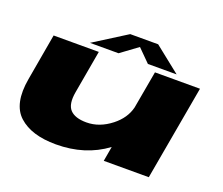

<svg xmlns="http://www.w3.org/2000/svg" viewBox="-122 -929 1299 1118"><g transform="rotate(20 527.0 -370.0)"><path d="M614 0 630 -91.5Q499.5 5.5 318 5.5Q166.5 5.5 88.8 -65.2Q11 -136 39.5 -297.5L90 -586H370L323 -319Q309.5 -241.5 340.2 -208.5Q371 -175.5 442 -175.5Q522 -175.5 594 -232Q659 -283 676.5 -353L718 -586H997L893 0ZM303.5 -618 506.5 -746H679.5L840.5 -618H662.5L585.5 -695L480.5 -618Z"/></g></svg>

Font: Anybody UltraExpanded Black
Style: Italic
Weight: 900
Width: 9
Italic angle: -10°
Designer: Tyler Finck
Foundry: Etcetera Type Company
Version: Version 1.010; ttfautohint (v1.8.3) -l 8 -r 50 -G 200 -x 14 